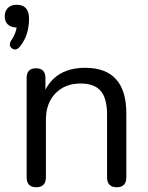

<svg xmlns="http://www.w3.org/2000/svg" viewBox="-36 -780 624 807"><path d="M49 -586Q32 -564 14.5 -576.5Q-3 -589 13 -613Q29 -636 34 -664Q-16 -667 -16 -712Q-16 -734 -2.5 -747Q11 -760 34 -760Q86 -760 86 -702Q86 -632 49 -586ZM116 7Q76 7 76 -35V-452Q76 -493 115 -493Q155 -493 155 -452V-403Q203 -495 322 -495Q495 -495 495 -303V-35Q495 7 455 7Q414 7 414 -35V-298Q414 -366 387.5 -397.5Q361 -429 303 -429Q237 -429 197 -387.5Q157 -346 157 -277V-35Q157 7 116 7Z"/></svg>

Font: Nunito
Style: Regular
Weight: 400
Designer: Vernon Adams
Foundry: Vernon Adams
Version: Version 3.602